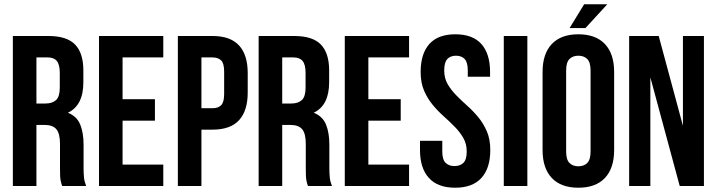

<svg xmlns="http://www.w3.org/2000/svg" viewBox="-20 -868 3344 896"><path d="M270 0Q268 -7 266 -13Q264 -19 262.5 -28Q261 -37 260.5 -51Q260 -65 260 -86V-196Q260 -245 243 -265Q226 -285 188 -285H150V0H40V-700H206Q292 -700 330.5 -660Q369 -620 369 -539V-484Q369 -376 297 -342Q339 -325 354.5 -286.5Q370 -248 370 -193V-85Q370 -59 372 -39.5Q374 -20 382 0ZM150 -600V-385H193Q224 -385 241.5 -401Q259 -417 259 -459V-528Q259 -566 245.5 -583Q232 -600 203 -600Z M552 -405H703V-305H552V-100H742V0H442V-700H742V-600H552Z M972 -700Q1055 -700 1095.5 -656Q1136 -612 1136 -527V-436Q1136 -351 1095.5 -307Q1055 -263 972 -263H920V0H810V-700ZM920 -600V-363H972Q998 -363 1012 -377Q1026 -391 1026 -429V-534Q1026 -572 1012 -586Q998 -600 972 -600Z M1417 0Q1415 -7 1413 -13Q1411 -19 1409.5 -28Q1408 -37 1407.5 -51Q1407 -65 1407 -86V-196Q1407 -245 1390 -265Q1373 -285 1335 -285H1297V0H1187V-700H1353Q1439 -700 1477.5 -660Q1516 -620 1516 -539V-484Q1516 -376 1444 -342Q1486 -325 1501.5 -286.5Q1517 -248 1517 -193V-85Q1517 -59 1519 -39.5Q1521 -20 1529 0ZM1297 -600V-385H1340Q1371 -385 1388.5 -401Q1406 -417 1406 -459V-528Q1406 -566 1392.5 -583Q1379 -600 1350 -600Z M1699 -405H1850V-305H1699V-100H1889V0H1589V-700H1889V-600H1699Z M1943 -532Q1943 -617 1983.5 -662.5Q2024 -708 2105 -708Q2186 -708 2226.5 -662.5Q2267 -617 2267 -532V-510H2163V-539Q2163 -577 2148.5 -592.5Q2134 -608 2108 -608Q2082 -608 2067.5 -592.5Q2053 -577 2053 -539Q2053 -503 2069 -475.5Q2085 -448 2109 -423.5Q2133 -399 2160.5 -374.5Q2188 -350 2212 -321Q2236 -292 2252 -255Q2268 -218 2268 -168Q2268 -83 2226.5 -37.5Q2185 8 2104 8Q2023 8 1981.5 -37.5Q1940 -83 1940 -168V-211H2044V-161Q2044 -123 2059.5 -108Q2075 -93 2101 -93Q2127 -93 2142.5 -108Q2158 -123 2158 -161Q2158 -197 2142 -224.5Q2126 -252 2102 -276.5Q2078 -301 2050.5 -325.5Q2023 -350 1999 -379Q1975 -408 1959 -445Q1943 -482 1943 -532Z M2331 -700H2441V0H2331Z M2622 -161Q2622 -123 2637.5 -107.5Q2653 -92 2679 -92Q2705 -92 2720.5 -107.5Q2736 -123 2736 -161V-539Q2736 -577 2720.5 -592.5Q2705 -608 2679 -608Q2653 -608 2637.5 -592.5Q2622 -577 2622 -539ZM2512 -532Q2512 -617 2555 -662.5Q2598 -708 2679 -708Q2760 -708 2803 -662.5Q2846 -617 2846 -532V-168Q2846 -83 2803 -37.5Q2760 8 2679 8Q2598 8 2555 -37.5Q2512 -83 2512 -168ZM2814 -848 2712 -737H2638L2706 -848Z M3015 -507V0H2916V-700H3054L3167 -281V-700H3265V0H3152Z"/></svg>

Font: SVN-Bebas Neue
Style: Bold
Weight: 700
Designer: Ryoichi Tsunekawa
Foundry: Ryoichi Tsunekawa
Version: Version 1.300; ttfautohint (v1.7.9-c794)